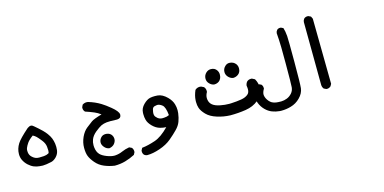

<svg xmlns="http://www.w3.org/2000/svg" viewBox="-74 -839 3147 1573"><g transform="rotate(-15 1500.0 -52.0)"><path d="M6.3 40.5Q6.3 -4.4 32.2 -45.9Q53.7 -80.1 130.9 -147.9Q147.5 -159.7 160.2 -159.7Q167.5 -159.7 172.9 -156.5Q178.2 -153.3 185.1 -147.5Q198.2 -136.7 217 -119.9Q235.8 -103 246.1 -92.8Q265.6 -73.2 277.3 -57.1Q294.9 -33.2 303.2 -12.2Q311.5 8.8 315.4 34.7Q317.4 48.3 317.4 62Q317.4 75.7 315.9 89.4Q312 121.6 287.6 146Q267.6 165.5 246.1 170.9Q197.8 181.6 171.9 181.6Q158.2 181.6 144.5 179.7Q120.1 177.7 97.4 168.5Q74.7 159.2 52.2 138.7Q29.8 118.2 16.6 90.3Q6.3 67.9 6.3 40.5ZM79.1 31.2Q79.1 39.1 80.6 48.8Q84.5 69.3 98.1 83.3Q111.8 97.2 126.2 103.8Q140.6 110.4 158.7 110.4Q178.2 110.4 200.2 108.9Q222.2 107.4 240.7 97.2Q246.6 92.3 246.6 73.7Q246.6 61 244.6 41.5Q241.7 11.7 218.8 -16.6Q195.3 -46.4 183.1 -57.9Q170.9 -69.3 154.8 -77.6Q119.1 -51.8 104.5 -30.3Q89.8 -8.8 83 8.8Q79.1 19 79.1 31.2Z M554.7 40.5Q574.7 -2.9 604.2 -26.1Q633.8 -49.3 654.1 -64.2Q674.3 -79.1 744.1 -99.1Q718.8 -118.2 691.9 -129.4Q657.2 -144 619.6 -156.2L618.2 -157.7Q606 -170.9 606 -189Q606 -191.9 606.4 -196.3L615.7 -216.3L617.7 -217.3Q632.8 -227.1 650.9 -227.1Q659.2 -227.1 662.6 -226.1Q719.7 -209.5 766.6 -180.7Q798.3 -161.1 836.4 -129.9Q889.2 -86.9 891.6 -60.1Q891.6 -58.6 891.6 -56.6Q891.6 -43.5 883.8 -35.2Q873.5 -25.4 853 -25.4Q851.6 -25.4 850.6 -25.4H850.1Q794.9 -28.3 768.1 -25.4Q741.7 -22.5 720.7 -12.7Q699.7 -2 667 24.4Q635.3 50.8 624 80.1Q615.2 102.5 615.2 128.4Q615.2 136.7 616.2 145.5Q620.6 186.5 642.6 209Q660.6 227.1 696.5 241Q732.4 254.9 760.3 254.9Q764.6 254.9 768.6 254.4Q799.8 252 828.9 239Q857.9 226.1 892.6 220.2L913.1 230L914.6 231.4Q925.3 245.1 925.3 262.2Q925.3 265.1 924.8 270L914.1 290Q874 311 831.5 323Q789.1 335 741.2 335H740.7Q693.4 328.1 653.3 311Q612.3 293.5 584.5 260.5Q556.6 227.5 545.9 200Q535.2 172.4 535.2 128.4Q535.2 84.5 554.7 40.5ZM677.2 122.6Q677.2 109.9 682.1 99.1Q687.5 87.9 696.3 79.1Q710.9 64.9 733.9 64.9Q738.3 64.9 742.7 65.4Q771 68.8 784.7 89.4Q794.4 104 794.4 120.1Q794.4 126.5 793.5 132.8Q788.1 154.8 772.9 168.5Q757.3 182.1 734.4 185.5Q710.9 182.1 694.1 162.6Q677.2 143.1 677.2 122.6Z M983.9 280.3Q983.9 276.9 984.4 272L995.1 251.5L999 251Q1045.4 246.1 1107.9 225.1Q1164.1 206.1 1229.5 139.2Q1203.1 138.2 1179.2 131.3Q1145.5 122.1 1117.2 93.8Q1088.9 65.4 1081.5 37.1Q1075.2 14.6 1075.2 -13.2Q1075.2 -19 1075.7 -25.4Q1077.1 -62 1106.9 -91.8Q1136.7 -121.6 1165 -127.4Q1182.6 -130.9 1203.6 -130.9Q1215.3 -130.9 1227.5 -129.9Q1268.1 -126.5 1307.1 -87.4Q1337.9 -56.6 1347.7 -22Q1355 2.9 1355 28.8Q1355 41.5 1353.5 53.7Q1348.6 91.8 1336.9 123Q1325.2 154.8 1296.4 183.6Q1269 211.9 1228.8 245.6Q1188.5 279.3 1128.4 299.8Q1068.8 320.3 1021.5 320.3H1021Q1005.4 319.3 994.1 309.1Q983.9 296.9 983.9 280.3ZM1205.1 -55.7Q1202.6 -55.7 1200.7 -55.2Q1178.2 -53.2 1169.4 -44.4Q1160.6 -35.6 1157.2 -8.3Q1156.2 -2 1156.2 3.9Q1156.2 22 1165 32.7Q1176.8 48.3 1194.8 56.2Q1204.1 60.5 1219.7 60.5Q1235.4 60.5 1256.8 56.6L1275.9 49.3Q1269 -21 1246.1 -38.6Q1224.6 -55.7 1205.1 -55.7Z M1518.1 2.4Q1518.1 -4.4 1518.6 -11.2Q1520.5 -49.8 1539.6 -93.8L1540.5 -94.7Q1557.1 -109.4 1579.1 -109.4Q1584.5 -109.4 1591.3 -107.9L1613.3 -97.2L1614.3 -95.7Q1626.5 -82 1626.5 -61.5Q1626.5 -58.6 1626 -53.2Q1611.8 -28.8 1611.8 -4.9Q1611.8 1.5 1612.8 7.3Q1616.7 37.1 1638.7 54.9Q1660.6 72.8 1704.6 81.1Q1741.2 88.4 1778.3 88.4Q1786.6 88.4 1794.9 87.9Q1840.8 85.9 1880.6 79.3Q1920.4 72.8 1941.9 52.2Q1956.1 39.1 1956.1 10.7Q1956.1 -1.5 1953.1 -18.6Q1955.6 -37.6 1967.3 -51.3Q1981.4 -64 2002 -64Q2004.9 -64 2009.8 -63.5L2032.7 -51.8L2034.2 -49.8Q2053.7 -15.1 2053.7 22Q2053.7 31.2 2052.7 40.5Q2046.4 87.9 2002 125Q1958.5 161.6 1894.5 171.6Q1830.6 181.6 1762.7 181.6H1762.2Q1704.6 179.7 1651.4 162.6Q1596.2 145.5 1565.7 114Q1535.2 82.5 1525.9 54.7Q1518.1 32.2 1518.1 2.4ZM1642.6 -160.6Q1642.6 -189 1663.6 -209Q1681.2 -225.6 1704.6 -225.6Q1737.8 -225.6 1754.4 -200.2Q1765.1 -184.1 1765.1 -164.6Q1765.1 -158.2 1763.7 -148.9Q1762.2 -139.6 1757.8 -130.4Q1752 -117.7 1741.7 -109.9Q1724.1 -96.7 1700.2 -96.7H1699.7Q1679.2 -99.1 1660.9 -117.2Q1642.6 -135.3 1642.6 -160.6ZM1806.6 -172.9Q1806.6 -200.7 1827.1 -220.2Q1842.8 -235.8 1863.8 -235.8Q1880.4 -235.8 1895.5 -228.5Q1908.7 -221.7 1917.5 -210.4Q1929.7 -193.8 1929.7 -172.4Q1929.7 -139.6 1906.7 -122.6Q1887.2 -108.4 1863.3 -108.4H1862.3Q1839.8 -112.8 1823.2 -131.1Q1806.6 -149.4 1806.6 -172.9Z M1992.7 79.6Q1992.7 74.7 1993.2 69.8Q1995.1 32.7 2019 8.3Q2031.2 -3.4 2048.8 -3.4Q2051.8 -3.4 2055.7 -2.9L2073.2 5.4L2074.2 6.8Q2084 18.6 2084 35.6Q2084 37.6 2084 41.5Q2068.4 67.4 2068.4 87.4Q2068.4 90.8 2068.8 94.2Q2072.8 122.6 2095.2 147.9Q2106.4 160.2 2117.2 166Q2133.3 174.3 2150.9 176.8Q2168.5 179.2 2189 179.2Q2192.4 179.2 2195.8 179.2Q2219.2 178.7 2243.2 169.4Q2267.1 160.2 2285.6 139.4Q2304.2 118.7 2306.9 89.8Q2309.6 61 2309.6 -111.3Q2309.6 -283.7 2306.6 -311.5Q2303.7 -340.3 2302.7 -370.1Q2304.2 -385.3 2314 -396Q2324.2 -405.8 2339.8 -405.8Q2343.3 -405.8 2347.7 -405.3L2366.7 -396Q2372.6 -377 2374.5 -364.3Q2377.9 -342.8 2379.4 -325.2Q2381.8 -290.5 2381.8 -106.9Q2381.8 76.7 2377.4 116.7Q2372.6 159.2 2336.9 194.8Q2303.2 229 2257.8 241.7Q2218.8 253.4 2175.8 253.4Q2167 253.4 2162.6 252.9Q2128.9 250 2099.6 238.8Q2068.8 227.1 2043.2 201.2Q2017.6 175.3 2004.4 141.1Q1992.7 110.4 1992.7 79.6Z M2581.1 -439Q2584.5 -439 2588.9 -438.5L2609.4 -428.7L2619.1 -408.2L2626 145.5L2615.7 164.1Q2601.6 177.2 2584 177.2Q2581.1 177.2 2577.1 176.8L2557.6 167.5L2556.2 166Q2544.9 150.9 2544.9 131.8L2541 -400.9Q2542 -416 2552.2 -428.2Q2564.5 -439 2581.1 -439Z"/></g></svg>

Font: Bakudai
Style: Bold
Weight: 700
Version: Version 1.48